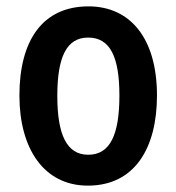

<svg xmlns="http://www.w3.org/2000/svg" viewBox="-20 -573 554 603"><path d="M473 -273C473 -454 388 -553 258 -553C113 -553 41 -445 41 -273C41 -106 118 10 256 10C403 10 473 -108 473 -273ZM160 -272C160 -394 189 -455 257 -455C326 -455 355 -394 355 -273C355 -150 326 -87 257 -87C189 -87 160 -151 160 -272Z"/></svg>

Font: Noto Sans Arabic Cond SemBd
Style: Regular
Weight: 600
Width: 3
Designer: Monotype Design Team, Nadine Chahine, Nizar Qandah and Khaled Hosny
Foundry: Monotype Imaging Inc.
Version: Version 2.012